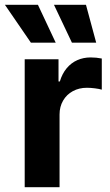

<svg xmlns="http://www.w3.org/2000/svg" viewBox="-46 -776 456 796"><path d="M56.4 -530.4H196.6V-438.2H202.1Q211.6 -470.4 230.3 -492.9Q249 -515.4 274.4 -526.6Q299.8 -537.9 329.7 -537.9Q353.3 -537.9 376 -533.4V-404.3Q365.1 -407.6 347.4 -409.8Q329.6 -412.1 314.2 -412.1Q281.9 -412.1 256.1 -398.2Q230.3 -384.3 215.6 -358.9Q200.9 -333.5 200.9 -301.4V0H56.4ZM-25.7 -756.2H111.2L185 -599.1H82.1ZM177.7 -756.2H310.4L352.8 -599.1H252.2Z"/></svg>

Font: Pretendard Variable
Style: Regular
Weight: 400
Designer: Base glyphs from Inter by Rasmus Andersson; Hangul glyphs from Noto Sans CJK(Source Han Sans) by Jang Soo-young and Kang
Foundry: Kil Hyung-jin
Version: Version 1.100;FEAKit 1.0